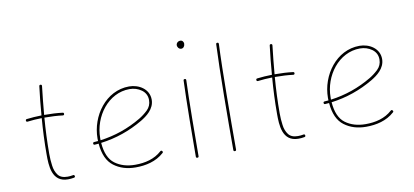

<svg xmlns="http://www.w3.org/2000/svg" viewBox="-68 -947 2546 1182"><g transform="rotate(-10 1205.0 -356.0)"><path d="M320.8 -399.4C321.3 -404.8 318.8 -408.2 313.5 -408.7C279.3 -413.1 242.2 -415 201.7 -415H198.7C204.1 -474.1 209.5 -533.7 216.8 -592.8C217.3 -598.1 214.8 -601.6 209.5 -602.1C204.1 -602.5 200.7 -600.1 200.2 -594.7C192.9 -534.7 186.5 -475.1 182.1 -415C149.9 -414.6 119.1 -412.1 89.4 -408.7C84 -408.2 81.5 -404.8 82 -399.4C82.5 -394 85.9 -391.6 91.3 -392.1C119.6 -395.5 149.4 -397.9 180.7 -398.4C174.8 -324.2 171.4 -249.5 171.4 -173.3C171.4 -104 172.9 1 274.9 1C287.1 1 299.8 0 312.5 -2.4C318.4 -3.9 320.8 -6.8 319.3 -12.2C317.9 -18.1 314.9 -20.5 309.6 -19C297.9 -16.6 286.1 -15.6 274.9 -15.6C247.6 -15.6 228 -23.4 215.8 -39.6C203.6 -55.7 195.8 -75.7 192.9 -100.1C189.5 -124 188 -148.4 188 -173.3C188 -249.5 191.4 -324.2 197.3 -398.4H201.7C240.2 -398.4 276.9 -396.5 311.5 -392.1C316.9 -391.6 320.3 -394 320.8 -399.4Z M875.5 -57.6C879.9 -61 879.9 -65.4 876 -69.8C872.6 -74.2 868.2 -74.2 863.8 -70.3C819.3 -29.8 760.3 -15.6 698.2 -15.6C647.9 -15.6 606 -28.3 572.3 -53.2C538.6 -78.1 519.5 -122.1 514.6 -184.6C609.4 -196.8 697.8 -227.5 779.8 -275.9C815.4 -297.4 867.2 -334 867.2 -393.1C867.2 -459.5 805.2 -497.1 743.7 -497.1C598.1 -497.1 497.1 -356 497.1 -214.8C497.1 -209.5 497.1 -204.6 497.6 -199.2C489.3 -198.7 481.4 -197.8 473.1 -197.3C467.3 -196.8 464.8 -193.8 465.3 -188.5C465.8 -182.6 468.8 -180.2 474.1 -180.7C482.4 -181.2 490.2 -182.1 498.5 -182.6C503.9 -116.2 525.4 -68.8 562.5 -41C599.1 -13.2 644.5 1 698.2 1C762.2 1 826.2 -13.2 875.5 -57.6ZM743.7 -480.5C771.5 -480.5 796.4 -472.7 818.4 -457C839.8 -440.9 850.6 -419.9 850.6 -393.1C850.6 -368.7 841.8 -348.1 824.7 -331.5C807.1 -314.9 789.1 -301.3 771 -290.5C691.4 -243.2 606 -213.4 513.7 -201.2V-214.8C513.7 -349.6 610.4 -480.5 743.7 -480.5Z M1077.1 -694.8C1077.1 -686.5 1085 -669.9 1101.1 -669.9C1114.7 -669.9 1124 -682.1 1124 -698.2C1124 -706.5 1117.7 -719.7 1103.5 -719.7C1087.4 -719.7 1077.1 -708 1077.1 -694.8ZM1089.8 -482.4C1084 -482.4 1081.1 -480 1081.1 -474.6C1076.2 -361.3 1073.7 -101.1 1073.7 0C1073.7 5.4 1076.7 8.3 1082 8.3C1087.9 8.3 1090.8 5.4 1090.8 0C1090.8 -101.1 1092.8 -361.3 1097.7 -473.6C1097.7 -479.5 1095.2 -482.4 1089.8 -482.4Z M1326.2 -667.5C1320.3 -667.5 1317.4 -665 1317.4 -659.7C1309.6 -493.7 1308.1 -190.4 1308.1 0C1308.1 5.4 1311 8.3 1316.4 8.3C1322.3 8.3 1325.2 5.4 1325.2 0C1325.2 -190.4 1326.2 -493.7 1334 -658.7C1334 -664.6 1331.5 -667.5 1326.2 -667.5Z M1761.2 -399.4C1761.7 -404.8 1759.3 -408.2 1753.9 -408.7C1719.7 -413.1 1682.6 -415 1642.1 -415H1639.2C1644.5 -474.1 1649.9 -533.7 1657.2 -592.8C1657.7 -598.1 1655.3 -601.6 1649.9 -602.1C1644.5 -602.5 1641.1 -600.1 1640.6 -594.7C1633.3 -534.7 1627 -475.1 1622.6 -415C1590.3 -414.6 1559.6 -412.1 1529.8 -408.7C1524.4 -408.2 1522 -404.8 1522.5 -399.4C1522.9 -394 1526.4 -391.6 1531.7 -392.1C1560.1 -395.5 1589.8 -397.9 1621.1 -398.4C1615.2 -324.2 1611.8 -249.5 1611.8 -173.3C1611.8 -104 1613.3 1 1715.3 1C1727.5 1 1740.2 0 1752.9 -2.4C1758.8 -3.9 1761.2 -6.8 1759.8 -12.2C1758.3 -18.1 1755.4 -20.5 1750 -19C1738.3 -16.6 1726.6 -15.6 1715.3 -15.6C1688 -15.6 1668.5 -23.4 1656.2 -39.6C1644 -55.7 1636.2 -75.7 1633.3 -100.1C1629.9 -124 1628.4 -148.4 1628.4 -173.3C1628.4 -249.5 1631.8 -324.2 1637.7 -398.4H1642.1C1680.7 -398.4 1717.3 -396.5 1752 -392.1C1757.3 -391.6 1760.7 -394 1761.2 -399.4Z M2315.9 -57.6C2320.3 -61 2320.3 -65.4 2316.4 -69.8C2313 -74.2 2308.6 -74.2 2304.2 -70.3C2259.8 -29.8 2200.7 -15.6 2138.7 -15.6C2088.4 -15.6 2046.4 -28.3 2012.7 -53.2C1979 -78.1 1960 -122.1 1955.1 -184.6C2049.8 -196.8 2138.2 -227.5 2220.2 -275.9C2255.9 -297.4 2307.6 -334 2307.6 -393.1C2307.6 -459.5 2245.6 -497.1 2184.1 -497.1C2038.6 -497.1 1937.5 -356 1937.5 -214.8C1937.5 -209.5 1937.5 -204.6 1938 -199.2C1929.7 -198.7 1921.9 -197.8 1913.6 -197.3C1907.7 -196.8 1905.3 -193.8 1905.8 -188.5C1906.2 -182.6 1909.2 -180.2 1914.6 -180.7C1922.9 -181.2 1930.7 -182.1 1939 -182.6C1944.3 -116.2 1965.8 -68.8 2002.9 -41C2039.6 -13.2 2085 1 2138.7 1C2202.6 1 2266.6 -13.2 2315.9 -57.6ZM2184.1 -480.5C2211.9 -480.5 2236.8 -472.7 2258.8 -457C2280.3 -440.9 2291 -419.9 2291 -393.1C2291 -368.7 2282.2 -348.1 2265.1 -331.5C2247.6 -314.9 2229.5 -301.3 2211.4 -290.5C2131.8 -243.2 2046.4 -213.4 1954.1 -201.2V-214.8C1954.1 -349.6 2050.8 -480.5 2184.1 -480.5Z"/></g></svg>

Font: Mikhak Thin
Style: Regular
Weight: 100
Designer: Amin Abedi
Version: Version 3.2